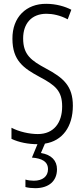

<svg xmlns="http://www.w3.org/2000/svg" viewBox="-20 -744 441 1004"><path d="M278 141C278 96 249 65 194 56L215 7C306 -7 361 -81 361 -191C361 -294 312 -337 220 -386C144 -427 101 -457 101 -543C101 -621 145 -672 223 -672C255 -672 295 -664 334 -643L353 -693C321 -710 273 -724 222 -724C118 -725 44 -655 45 -541C45 -427 104 -387 185 -343C270 -298 305 -269 305 -187C305 -103 262 -43 178 -43C134 -43 80 -55 40 -76V-18C80 1 129 10 176 10L147 80C198 84 231 100 231 141C231 179 202 201 157 201C143 201 126 199 113 195V234C127 238 146 240 164 240C235 240 278 203 278 141Z"/></svg>

Font: Noto Sans Lao Looped ExtraCondensed Light
Style: Regular
Weight: 300
Width: 2
Designer: Mark Frömberg, Ben Mitchell
Foundry: The Fontpad Ltd
Version: Version 1.002